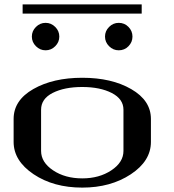

<svg xmlns="http://www.w3.org/2000/svg" viewBox="-20 -854 790 874"><path d="M625 -834V-792H83V-834ZM520.5 -750Q546.9 -750 564.9 -731.4Q583 -712.9 583 -687.5Q583 -662.1 564.9 -643.6Q546.9 -625 520.5 -625Q495.1 -625 476.6 -643.6Q458 -662.1 458 -687.5Q458 -712.9 476.6 -731.4Q495.1 -750 520.5 -750ZM143.6 -643.6Q125 -662.1 125 -687.5Q125 -712.9 143.6 -731.4Q162.1 -750 187.5 -750Q212.9 -750 231.4 -731.4Q250 -712.9 250 -687.5Q250 -662.1 231.4 -643.6Q212.9 -625 187.5 -625Q162.1 -625 143.6 -643.6ZM542 -167V-354.5Q542 -403.3 488.8 -430.7Q435.5 -458 354.5 -458Q273.4 -458 220.2 -431.2Q167 -404.3 167 -354.5V-167Q167 -115.2 221.7 -78.6Q276.4 -42 354.5 -42Q431.6 -42 486.8 -78.6Q542 -115.2 542 -167ZM667 -208Q667 -121.1 575.2 -60.5Q483.4 0 354.5 0Q223.6 0 132.8 -61Q42 -122.1 42 -208V-312.5Q42 -397.5 131.8 -448.7Q221.7 -500 354.5 -500Q488.3 -500 577.6 -448.2Q667 -396.5 667 -312.5Z"/></svg>

Font: okolaks
Style: Bold
Weight: 600
Width: 8
Version: Version 000.6.0